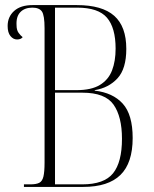

<svg xmlns="http://www.w3.org/2000/svg" viewBox="-20 -734 604 754"><path d="M74 0V-10H99Q122 -10 134 -16Q146 -22 150.5 -40.5Q155 -59 155 -96V-623Q155 -674 144.5 -689Q134 -704 107 -704Q77 -704 60 -686.5Q43 -669 45 -635Q45 -616 53 -605Q61 -594 69 -588Q62 -579 47 -579Q32 -579 21 -592.5Q10 -606 10 -632Q10 -668 35.5 -691Q61 -714 108 -714H282Q381 -714 428.5 -672Q476 -630 476 -542Q476 -464 441.5 -426.5Q407 -389 352 -380V-378Q423 -370 462 -327Q501 -284 501 -192Q501 -94 453 -47Q405 0 307 0ZM280 -380Q339 -380 372.5 -400.5Q406 -421 420 -457.5Q434 -494 434 -543Q434 -625 400 -664.5Q366 -704 283 -704H196V-380ZM303 -10Q389 -10 424 -53.5Q459 -97 459 -189Q459 -276 426 -323Q393 -370 304 -370H196V-10Z"/></svg>

Font: Noto Serif Display Condensed ExtraLight
Style: Regular
Weight: 200
Width: 3
Designer: Monotype Design Team
Foundry: Monotype Imaging Inc.
Version: Version 2.009